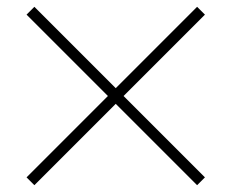

<svg xmlns="http://www.w3.org/2000/svg" viewBox="-20 -582 680 564"><path d="M582 -61 343 -300 582 -539 559 -562 320 -323 81 -562 58 -539 297 -300 58 -61 81 -38 320 -277 559 -38Z"/></svg>

Font: Perun ExtraLight
Style: Regular
Weight: 200
Foundry: Copyright (c) Stefan Peev, Context Ltd, 2016
Version: Version 1.089